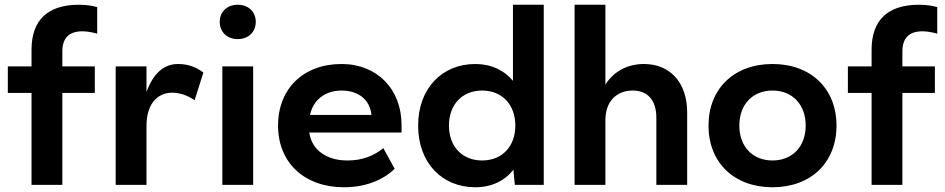

<svg xmlns="http://www.w3.org/2000/svg" viewBox="-20 -780 3987 810"><path d="M113 -570V-500H13V-388H113V0H243V-388H380V-500H243V-563C243 -619 271 -648 328 -648C348 -648 372 -643 390 -638V-750C373 -755 345 -760 313 -760C181 -760 113 -695 113 -570Z M801 -357 838 -474C806 -498 772 -510 731 -510C674 -510 628 -474 598 -392V-500H468V0H598V-248C598 -354 655 -389 706 -389C738 -389 771 -378 801 -357Z M918 -500V0H1048V-500ZM983 -760C938 -760 907 -730 907 -688C907 -645 938 -615 983 -615C1028 -615 1059 -645 1059 -688C1059 -730 1028 -760 983 -760Z M1153 -250C1153 -94 1264 10 1431 10C1523 10 1597 -21 1645 -68L1597 -155C1558 -123 1508 -103 1448 -103C1357 -102 1294 -149 1285 -221H1674V-253C1674 -404 1571 -510 1421 -510C1260 -510 1153 -406 1153 -250ZM1288 -295C1301 -358 1351 -398 1421 -398C1491 -398 1541 -360 1547 -295Z M2152 0H2274V-760H2144V-439C2107 -484 2052 -510 1985 -510C1844 -510 1744 -406 1744 -250C1744 -94 1844 10 1985 10C2054 10 2109 -17 2146 -64ZM2014 -103C1930 -103 1874 -162 1874 -250C1874 -339 1930 -398 2014 -398C2098 -398 2154 -339 2154 -250C2154 -162 2098 -103 2014 -103Z M2404 0H2534V-273C2534 -358 2587 -398 2649 -398C2712 -398 2749 -358 2749 -283V0H2879V-305C2879 -435 2804 -510 2697 -510C2631 -510 2571 -482 2534 -423V-760H2404Z M3239 -510C3077 -510 2969 -406 2969 -250C2969 -94 3077 10 3239 10C3401 10 3509 -94 3509 -250C3509 -406 3401 -510 3239 -510ZM3239 -103C3155 -103 3099 -162 3099 -250C3099 -339 3155 -398 3239 -398C3323 -398 3379 -339 3379 -250C3379 -162 3323 -103 3239 -103Z M3657 -570V-500H3557V-388H3657V0H3787V-388H3924V-500H3787V-563C3787 -619 3815 -648 3872 -648C3892 -648 3916 -643 3934 -638V-750C3917 -755 3889 -760 3857 -760C3725 -760 3657 -695 3657 -570Z"/></svg>

Font: Gully SemiBold
Style: Regular
Weight: 600
Designer: jaikishan Patel
Foundry: MagicType
Version: Version 1.000;Glyphs 3.2 (3242)